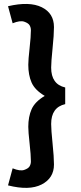

<svg xmlns="http://www.w3.org/2000/svg" viewBox="-20 -743 405 957"><path d="M249 77Q249 145 187.5 176.5Q126 208 20 181L43 96Q80 111 100.5 104Q121 97 127.5 86Q134 75 134 61Q134 30 127.5 -28Q121 -86 121 -111Q121 -161 137.5 -198.5Q154 -236 203 -265Q154 -294 137.5 -331.5Q121 -369 121 -420Q121 -445 127.5 -503Q134 -561 134 -592Q134 -606 127.5 -617Q121 -628 100.5 -635Q80 -642 43 -627L20 -712Q127 -737 188 -707Q249 -677 249 -608Q249 -570 242 -502Q235 -434 235 -406Q235 -323 305 -307V-224Q235 -208 235 -125Q235 -96 242 -28Q249 40 249 77Z"/></svg>

Font: Amaranth
Style: Regular
Weight: 400
Designer: Gesine Todt
Foundry: Gesine Todt
Version: Version 1.000